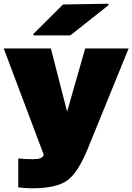

<svg xmlns="http://www.w3.org/2000/svg" viewBox="-31 -800 710 1030"><path d="M439 0Q387 127 329 168.5Q271 210 143 210Q100 210 67 205V50Q100 54 144 54Q173 54 185.5 49Q198 44 204 31L-11 -540H242L329 -201L426 -540H659ZM148 -610V-618L307 -776L551 -780V-772L346 -610Z"/></svg>

Font: Nacelle Black
Style: Regular
Weight: 900
Designer: Sora Sagano
Foundry: Sora Sagano
Version: Version 1.000;FEAKit 1.0